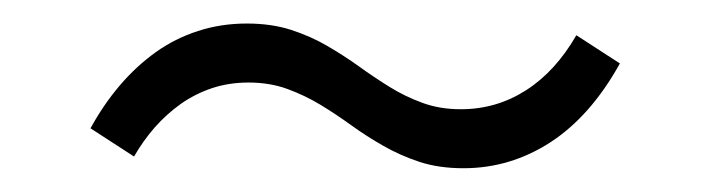

<svg xmlns="http://www.w3.org/2000/svg" viewBox="-20 -461 606 164"><path d="M57.3 -351.4 94.5 -327.3Q102.3 -340.9 112.3 -352.3Q122.3 -363.6 134.5 -372.3Q146.8 -380.9 161.1 -385.7Q175.5 -390.5 192.3 -390.5Q210.5 -390.5 225.5 -385Q240.5 -379.5 253.9 -371.4Q267.3 -363.2 280.2 -353.9Q293.2 -344.5 307.5 -336.4Q321.8 -328.2 338.4 -322.7Q355 -317.3 375.9 -317.3Q415.9 -317.3 450.2 -339.5Q484.5 -361.8 509.5 -406.8L472.3 -430.9Q454.5 -400 429.3 -383.9Q404.1 -367.7 373.6 -367.7Q355.5 -367.7 340.7 -373.2Q325.9 -378.6 312.7 -386.8Q299.5 -395 286.6 -404.3Q273.6 -413.6 259.5 -421.8Q245.5 -430 228.6 -435.5Q211.8 -440.9 190.9 -440.9Q168.6 -440.9 149.1 -434.5Q129.5 -428.2 113 -416.4Q96.4 -404.5 82.3 -388Q68.2 -371.4 57.3 -351.4Z"/></svg>

Font: Spartan MB
Style: Regular
Weight: 212
Designer: Matt Bailey, Mirko Velimirovic
Foundry: Matt Bailey
Version: Version 1.005